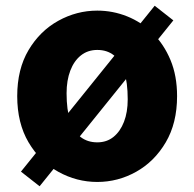

<svg xmlns="http://www.w3.org/2000/svg" viewBox="-20 -620 677 669"><path d="M319 14Q247 14 183 -21.5Q119 -57 79.5 -124Q40 -191 40 -285Q40 -379 79.5 -445.5Q119 -512 183 -547.5Q247 -583 319 -583Q373 -583 423 -563Q473 -543 512 -504.5Q551 -466 574 -411Q597 -356 597 -285Q597 -191 557.5 -124Q518 -57 454.5 -21.5Q391 14 319 14ZM319 -124Q352 -124 375.5 -143Q399 -162 412 -195.5Q425 -229 425 -274Q425 -333 412.5 -371Q400 -409 376.5 -427.5Q353 -446 319 -446Q286 -446 262 -427Q238 -408 225 -374Q212 -340 212 -295Q212 -237 224.5 -199Q237 -161 261 -142.5Q285 -124 319 -124ZM118 29 53 -22 519 -600 584 -549Z"/></svg>

Font: Noto Sans SC Black
Style: Regular
Weight: 900
Designer: Ryoko NISHIZUKA  (kana, bopomofo & ideographs); Paul D. Hunt (Latin, Greek & Cyrillic); Sandoll Communications , Soo-you
Foundry: Adobe
Version: Version 2.004-H2;hotconv 1.0.118;makeotfexe 2.5.65603